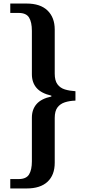

<svg xmlns="http://www.w3.org/2000/svg" viewBox="-20 -820 489 1084"><path d="M38 244V191H85Q128 191 144 165Q160 139 160 91V-156Q160 -202 186.5 -232.5Q213 -263 270 -275V-280Q213 -293 186.5 -323.5Q160 -354 160 -401V-646Q160 -695 144 -721Q128 -747 85 -747H38V-800H130Q208 -800 248.5 -760.5Q289 -721 289 -653V-404Q289 -365 304.5 -344Q320 -323 346.5 -315Q373 -307 406 -305V-252Q373 -251 346.5 -242.5Q320 -234 304.5 -213.5Q289 -193 289 -154V99Q289 168 248.5 206Q208 244 130 244Z"/></svg>

Font: Noto Serif Malayalam SemiBold
Style: Regular
Weight: 600
Designer: Indian type Foundry, Jelle Bosma, Monotype Design Team
Foundry: Monotype Imaging Inc.
Version: Version 2.104; ttfautohint (v1.8.4.7-5d5b)